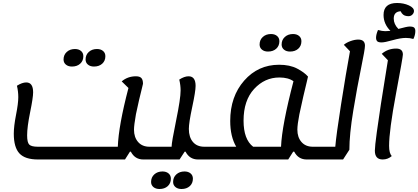

<svg xmlns="http://www.w3.org/2000/svg" viewBox="-20 -1039 2791 1281"><path d="M607 -595Q582 -595 566.5 -608Q551 -621 551 -642Q551 -673 572.5 -692.5Q594 -712 627 -712Q652 -712 667.5 -699Q683 -686 683 -664Q683 -633 662 -614Q641 -595 607 -595ZM460 -595Q435 -595 419.5 -608Q404 -621 404 -642Q404 -673 425.5 -692.5Q447 -712 480 -712Q505 -712 520.5 -699Q536 -686 536 -664Q536 -633 515 -614Q494 -595 460 -595ZM233 25Q147 25 109.5 -15.5Q72 -56 72 -147Q72 -197 87 -273Q102 -349 102 -391Q102 -429 93 -467Q128 -489 155 -489Q201 -489 201 -423Q201 -388 181 -290Q161 -192 161 -136Q161 -88 175.5 -74Q190 -60 233 -60H766Q771 -200 837 -452L792 -496Q832 -530 887 -530Q912 -530 923 -518.5Q934 -507 934 -480Q934 -478 927 -450.5Q920 -423 908 -372.5Q896 -322 887 -277Q874 -203 874 -174Q874 -123 901.5 -91.5Q929 -60 977 -60H1013Q1029 -60 1023 -18Q1015 25 999 25H936Q880 25 853 -27H847L814 25Z M1000 25Q984 25 990 -17Q998 -60 1014 -60H1125V-61Q1125 -89 1155 -235Q1185 -381 1185 -436Q1185 -470 1176 -508Q1210 -530 1238 -530Q1285 -530 1285 -466Q1285 -430 1262.5 -325Q1240 -220 1240 -179Q1240 -124 1267 -92Q1294 -60 1343 -60H1379Q1395 -60 1389 -18Q1381 25 1365 25H1301Q1245 25 1218 -27H1212L1178 25ZM1191 222Q1166 222 1150.5 209Q1135 196 1135 175Q1135 144 1156.5 124.5Q1178 105 1211 105Q1236 105 1251.5 118Q1267 131 1267 153Q1267 184 1246 203Q1225 222 1191 222ZM1044 222Q1019 222 1003.5 209Q988 196 988 175Q988 144 1009.5 124.5Q1031 105 1064 105Q1089 105 1104.5 118Q1120 131 1120 153Q1120 184 1099 203Q1078 222 1044 222Z M1915 -695Q1890 -695 1874.5 -708Q1859 -721 1859 -742Q1859 -773 1880.5 -792.5Q1902 -812 1935 -812Q1960 -812 1975.5 -799Q1991 -786 1991 -764Q1991 -733 1970 -714Q1949 -695 1915 -695ZM1768 -695Q1743 -695 1727.5 -708Q1712 -721 1712 -742Q1712 -773 1733.5 -792.5Q1755 -812 1788 -812Q1813 -812 1828.5 -799Q1844 -786 1844 -764Q1844 -733 1823 -714Q1802 -695 1768 -695ZM1605 -234Q1605 -109 1669 -60H1855Q1861 -203 1938 -497Q1904 -522 1844 -522Q1746 -522 1675.5 -445.5Q1605 -369 1605 -234ZM1366 25Q1350 25 1356 -17Q1364 -60 1380 -60H1556Q1516 -128 1516 -232Q1516 -395 1609 -501Q1702 -607 1842 -607Q1914 -607 1962.5 -581.5Q2011 -556 2035 -528Q2035 -526 2026.5 -491.5Q2018 -457 2003.5 -395Q1989 -333 1978 -279V-280Q1964 -208 1964 -174Q1964 -123 1991.5 -91.5Q2019 -60 2067 -60H2103Q2119 -60 2113 -18Q2105 25 2089 25H2026Q1970 25 1943 -27H1936L1903 25Z M2090 25Q2074 25 2080 -17Q2088 -60 2104 -60H2217Q2223 -135 2255.5 -342.5Q2288 -550 2315 -697L2274 -740Q2291 -755 2319 -765Q2347 -775 2370 -775Q2415 -775 2415 -734Q2415 -710 2389 -584Q2363 -458 2337 -300.5Q2311 -143 2311 -40L2269 25Z M2526 -756Q2504 -756 2496.5 -764Q2489 -772 2489 -787Q2489 -809 2502 -839Q2530 -831 2550 -831Q2561 -831 2585 -833Q2539 -879 2539 -939Q2539 -1019 2629 -1019Q2673 -1019 2708 -1003Q2743 -987 2742 -964Q2741 -950 2728.5 -939Q2716 -928 2693 -932Q2666 -935 2653 -964Q2607 -961 2607 -915Q2607 -877 2638 -846Q2696 -862 2713 -862Q2736 -862 2743.5 -854.5Q2751 -847 2751 -832Q2751 -805 2738 -779Q2715 -786 2688 -786Q2653 -786 2600 -771Q2547 -756 2526 -756ZM2533 25Q2481 25 2481 -34Q2481 -61 2494 -157Q2507 -253 2521.5 -345.5Q2536 -438 2552 -537Q2568 -636 2568 -637L2527 -680Q2568 -715 2623 -715Q2668 -715 2668 -675Q2668 -659 2622 -413.5Q2576 -168 2576 -66Q2576 -16 2594 2Q2568 25 2533 25Z"/></svg>

Font: Lemonada Light
Style: Regular
Weight: 300
Designer: Mohamed Gaber (Arabic), Eduardo Tunni (Latin)
Foundry: Kief Type Foundry
Version: Version 4.004